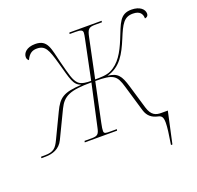

<svg xmlns="http://www.w3.org/2000/svg" viewBox="-205 -887 1299 1263"><g transform="rotate(-20 444.5 -255.0)"><path d="M781 210H791L839 -10H793C756 -10 725 -20 707 -79L658 -244C633 -328 614 -353 544 -361C640 -385 681 -465 719 -556C757 -648 778 -688 840 -688C891 -688 905 -661 905 -631C916 -632 929 -638 929 -657C929 -686 900 -716 840 -716C758 -716 745 -656 704 -556C671 -476 635 -412 570 -381C539 -366 494 -366 460 -366L517 -639C528 -693 537 -704 583 -704H630L632 -714H406L404 -704H447C484 -704 495 -698 495 -680C495 -671 492 -658 489 -642L432 -366C402 -366 364 -368 344 -388C318 -414 309 -455 284 -551C258 -652 256 -720 168 -720C107 -720 81 -688 81 -660C81 -648 85 -641 94 -634C113 -675 136 -688 168 -688C227 -688 242 -650 270 -551C306 -423 310 -385 362 -364C234 -357 202 -332 163 -250L81 -79C58 -31 40 -10 -22 -10H-48L-50 0H-21C28 0 79 -16 105 -70L196 -259C232 -333 280 -356 430 -356L366 -64C357 -21 349 -10 306 -10H256L254 0H480L482 -10H439C406 -10 392 -10 392 -29C392 -40 394 -57 400 -84L457 -356C584 -356 604 -339 629 -253L683 -70C697 -23 728 -4 764 4C787 9 799 18 799 60C799 91 793 137 781 210Z"/></g></svg>

Font: Noto Serif Display Thin
Style: Italic
Weight: 100
Italic angle: -12°
Designer: Monotype Design Team
Foundry: Monotype Imaging Inc.
Version: Version 2.009